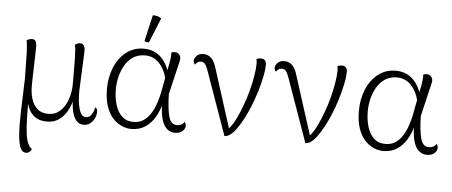

<svg xmlns="http://www.w3.org/2000/svg" viewBox="-58 -883 2953 1255"><g transform="rotate(5 1418.0 -256.0)"><path d="M148 228Q125 228 112.5 201.5Q100 175 95 118Q90 61 92.5 -30Q95 -121 100 -251L97 -428Q95 -458 93.5 -476Q92 -494 89 -503Q94 -508 103 -512Q112 -516 124 -516Q142 -516 148.5 -503.5Q155 -491 155 -472Q155 -443 154 -409.5Q153 -376 152 -341.5Q151 -307 150 -273Q149 -239 149 -208Q149 -166 160.5 -127Q172 -88 199 -63Q226 -38 273 -38Q317 -38 349 -67Q381 -96 398 -144.5Q415 -193 415 -249Q415 -348 414 -412.5Q413 -477 406 -503Q414 -509 422 -512.5Q430 -516 440 -516Q459 -516 466.5 -500Q474 -484 472 -458L461 -202Q461 -174 463.5 -145Q466 -116 472.5 -91.5Q479 -67 490 -52.5Q501 -38 519 -38Q536 -38 547 -49Q558 -60 565 -76.5Q572 -93 574 -107Q579 -105 584 -99.5Q589 -94 589 -79Q589 -56 578 -34.5Q567 -13 549.5 0Q532 13 509 13Q479 13 460.5 -8Q442 -29 433.5 -65Q425 -101 424 -147H429Q417 -100 395.5 -64Q374 -28 342 -7.5Q310 13 269 13Q216 13 185.5 -11Q155 -35 142 -71Q129 -107 126 -144H134Q135 -71 136 -6.5Q137 58 143.5 106Q150 154 165 178Q170 188 176 193Q182 198 186 201Q182 211 172 219.5Q162 228 148 228Z M820 13Q790 13 758.5 -0.5Q727 -14 700 -43Q673 -72 656.5 -119.5Q640 -167 640 -235Q640 -311 666.5 -375.5Q693 -440 742.5 -478.5Q792 -517 858 -517Q900 -517 933 -500.5Q966 -484 990.5 -451.5Q1015 -419 1031 -369L1016 -326Q1001 -393 963 -433.5Q925 -474 870 -474Q824 -474 791 -452Q758 -430 737.5 -394Q717 -358 707.5 -316.5Q698 -275 698 -237Q698 -182 712 -135.5Q726 -89 755.5 -61.5Q785 -34 831 -34Q867 -34 893.5 -50.5Q920 -67 938.5 -94Q957 -121 969.5 -154Q982 -187 990 -220.5Q998 -254 1002 -282L1034 -445Q1037 -465 1038.5 -479Q1040 -493 1038 -507Q1041 -509 1047.5 -510.5Q1054 -512 1060 -512Q1076 -512 1086 -503.5Q1096 -495 1099 -482Q1102 -469 1097 -452L1046 -236Q1048 -142 1062 -90Q1076 -38 1115 -38Q1132 -38 1144.5 -44Q1157 -50 1164 -64Q1174 -55 1174 -38Q1174 -18 1156 -2.5Q1138 13 1107 13Q1060 13 1034 -32.5Q1008 -78 1007 -181L1013 -175Q1001 -126 976.5 -83Q952 -40 913.5 -13.5Q875 13 820 13ZM887 -561Q881 -560 871 -561.5Q861 -563 857 -567L897 -740Q913 -740 928 -736Q943 -732 953 -724Z M1432 6 1283 -414Q1273 -442 1263 -453.5Q1253 -465 1237 -465Q1223 -465 1214 -458Q1205 -451 1200 -442Q1196 -446 1192.5 -452Q1189 -458 1189 -467Q1189 -481 1203.5 -498.5Q1218 -516 1250 -516Q1278 -516 1300 -496Q1322 -476 1336 -426L1462 -31L1439 -35Q1453 -39 1470 -62Q1487 -85 1504 -120.5Q1521 -156 1537 -199Q1556 -248 1570 -301Q1584 -354 1592 -402Q1600 -450 1600 -483Q1600 -493 1599 -501.5Q1598 -510 1596 -513Q1601 -516 1609 -518Q1617 -520 1626 -520Q1645 -520 1653 -509Q1661 -498 1661 -484Q1661 -447 1651 -399.5Q1641 -352 1625.5 -301Q1610 -250 1590.5 -203Q1571 -156 1552 -120Q1530 -79 1509.5 -50.5Q1489 -22 1470 -8Q1451 6 1432 6Z M1963 6 1814 -414Q1804 -442 1794 -453.5Q1784 -465 1768 -465Q1754 -465 1745 -458Q1736 -451 1731 -442Q1727 -446 1723.5 -452Q1720 -458 1720 -467Q1720 -481 1734.5 -498.5Q1749 -516 1781 -516Q1809 -516 1831 -496Q1853 -476 1867 -426L1993 -31L1970 -35Q1984 -39 2001 -62Q2018 -85 2035 -120.5Q2052 -156 2068 -199Q2087 -248 2101 -301Q2115 -354 2123 -402Q2131 -450 2131 -483Q2131 -493 2130 -501.5Q2129 -510 2127 -513Q2132 -516 2140 -518Q2148 -520 2157 -520Q2176 -520 2184 -509Q2192 -498 2192 -484Q2192 -447 2182 -399.5Q2172 -352 2156.5 -301Q2141 -250 2121.5 -203Q2102 -156 2083 -120Q2061 -79 2040.5 -50.5Q2020 -22 2001 -8Q1982 6 1963 6Z M2473 13Q2443 13 2411.5 -0.5Q2380 -14 2353 -43Q2326 -72 2309.5 -119.5Q2293 -167 2293 -235Q2293 -311 2319.5 -375.5Q2346 -440 2395.5 -478.5Q2445 -517 2511 -517Q2553 -517 2586 -500.5Q2619 -484 2643.5 -451.5Q2668 -419 2684 -369L2669 -326Q2654 -393 2616 -433.5Q2578 -474 2523 -474Q2477 -474 2444 -452Q2411 -430 2390.5 -394Q2370 -358 2360.5 -316.5Q2351 -275 2351 -237Q2351 -182 2365 -135.5Q2379 -89 2408.5 -61.5Q2438 -34 2484 -34Q2520 -34 2546.5 -50.5Q2573 -67 2591.5 -94Q2610 -121 2622.5 -154Q2635 -187 2643 -220.5Q2651 -254 2655 -282L2687 -445Q2690 -465 2691.5 -479Q2693 -493 2691 -507Q2694 -509 2700.5 -510.5Q2707 -512 2713 -512Q2729 -512 2739 -503.5Q2749 -495 2752 -482Q2755 -469 2750 -452L2699 -236Q2701 -142 2715 -90Q2729 -38 2768 -38Q2785 -38 2797.5 -44Q2810 -50 2817 -64Q2827 -55 2827 -38Q2827 -18 2809 -2.5Q2791 13 2760 13Q2713 13 2687 -32.5Q2661 -78 2660 -181L2666 -175Q2654 -126 2629.5 -83Q2605 -40 2566.5 -13.5Q2528 13 2473 13Z"/></g></svg>

Font: Arima Light
Style: Regular
Weight: 300
Designer: Joana Correia and Natanael Gama
Foundry: NDISCOVER
Version: Version 1.101;gftools[0.9.23]